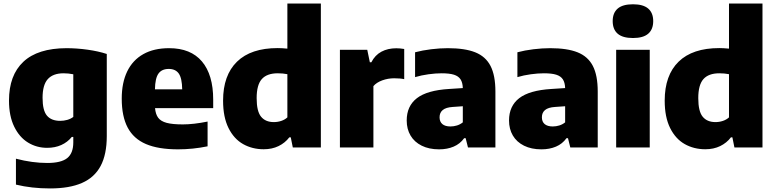

<svg xmlns="http://www.w3.org/2000/svg" viewBox="-20 -828 4354 1078"><path d="M69.5 208.5V63Q161 87 245.5 87Q323 87 357.2 59.8Q391.5 32.5 391.5 -28.5V-59H383Q359 -29.5 324 -13.8Q289 2 244.5 2Q186 2 137.5 -27.5Q89 -57 59.8 -116.8Q30.5 -176.5 30.5 -263.5Q30.5 -405.5 111.2 -481.2Q192 -557 353.5 -557.5Q411 -557.5 471.8 -549Q532.5 -540.5 579.5 -525V-64Q579.5 39 545 103.8Q510.5 168.5 440.2 199.2Q370 230 261 230Q157.5 230 69.5 208.5ZM391.5 -171.5V-411Q364 -416.5 337 -416.5Q278 -416.5 248.5 -384Q219 -351.5 219 -279Q219 -207.5 243.8 -178.5Q268.5 -149.5 318 -149.5Q338.5 -149.5 357.8 -155Q377 -160.5 391.5 -171.5Z M1177 -221H850.5Q853.5 -186.5 868.2 -166.8Q883 -147 915.8 -138.2Q948.5 -129.5 1006.5 -129.5Q1066.5 -129.5 1145.5 -145.5V-6.5Q1063 10.5 979.5 10.5Q869 10.5 799.5 -19.2Q730 -49 696.8 -111.8Q663.5 -174.5 663.5 -274.5Q663.5 -363.5 694.2 -427Q725 -490.5 784.5 -524Q844 -557.5 929.5 -557.5Q1051 -557.5 1114 -482.8Q1177 -408 1177 -268.5ZM850 -326.5H1003Q1002 -389 983.8 -415Q965.5 -441 927.5 -441Q888.5 -441 869.8 -415Q851 -389 850 -326.5Z M1232.5 -263Q1232.5 -405.5 1310.8 -481.8Q1389 -558 1539 -558Q1561.5 -558 1593.5 -555V-808H1781.5V0H1624L1612.5 -57H1604.5Q1580.5 -25.5 1544 -7.8Q1507.5 10 1460.5 10Q1396.5 10 1345 -19Q1293.5 -48 1263 -109.2Q1232.5 -170.5 1232.5 -263ZM1593.5 -169V-411.5Q1568.5 -416.5 1539.5 -416.5Q1479 -416.5 1450 -384Q1421 -351.5 1421 -277Q1421 -203 1445.8 -172.8Q1470.5 -142.5 1517.5 -142.5Q1539 -142.5 1559.2 -149.2Q1579.5 -156 1593.5 -169Z M1888.5 -548.5H2042L2056.5 -478.5H2065Q2085.5 -518.5 2121.5 -537.8Q2157.5 -557 2205 -557Q2225.5 -557 2249.5 -553V-383.5Q2227.5 -388.5 2193 -388.5Q2158.5 -388.5 2126.2 -376.8Q2094 -365 2076.5 -344.5V0H1888.5Z M2761.5 -314V0H2607.5L2594.5 -52H2586Q2563 -20 2527 -4.8Q2491 10.5 2445.5 10.5Q2389 10.5 2347.8 -10Q2306.5 -30.5 2285 -67Q2263.5 -103.5 2263.5 -151.5Q2263.5 -232.5 2320.8 -276.8Q2378 -321 2501.5 -328.5L2578.5 -333.5Q2577.5 -364.5 2565.8 -382.5Q2554 -400.5 2528.8 -408.5Q2503.5 -416.5 2459.5 -416.5Q2426 -416.5 2385.8 -411Q2345.5 -405.5 2310.5 -395V-534.5Q2351.5 -545.5 2400.8 -551.5Q2450 -557.5 2494.5 -557.5Q2590.5 -557.5 2648.5 -534.2Q2706.5 -511 2734 -458Q2761.5 -405 2761.5 -314ZM2578.5 -141V-231.5L2521.5 -227.5Q2483.5 -225 2465.8 -210.2Q2448 -195.5 2448 -169.5Q2448 -144.5 2463.8 -131.2Q2479.5 -118 2509 -118Q2527.5 -118 2545.5 -123.5Q2563.5 -129 2578.5 -141Z M3336 -314V0H3182L3169 -52H3160.5Q3137.5 -20 3101.5 -4.8Q3065.5 10.5 3020 10.5Q2963.5 10.5 2922.2 -10Q2881 -30.5 2859.5 -67Q2838 -103.5 2838 -151.5Q2838 -232.5 2895.2 -276.8Q2952.5 -321 3076 -328.5L3153 -333.5Q3152 -364.5 3140.2 -382.5Q3128.5 -400.5 3103.2 -408.5Q3078 -416.5 3034 -416.5Q3000.5 -416.5 2960.2 -411Q2920 -405.5 2885 -395V-534.5Q2926 -545.5 2975.2 -551.5Q3024.5 -557.5 3069 -557.5Q3165 -557.5 3223 -534.2Q3281 -511 3308.5 -458Q3336 -405 3336 -314ZM3153 -141V-231.5L3096 -227.5Q3058 -225 3040.2 -210.2Q3022.5 -195.5 3022.5 -169.5Q3022.5 -144.5 3038.2 -131.2Q3054 -118 3083.5 -118Q3102 -118 3120 -123.5Q3138 -129 3153 -141Z M3439.5 0V-548.5H3628V0ZM3420 -709.5Q3420 -755.5 3448 -779.8Q3476 -804 3534 -804Q3591.5 -804 3619.5 -779.8Q3647.5 -755.5 3647.5 -709.5Q3647.5 -663 3619.5 -638.8Q3591.5 -614.5 3534 -614.5Q3476 -614.5 3448 -638.8Q3420 -663 3420 -709.5Z M3712 -263Q3712 -405.5 3790.2 -481.8Q3868.5 -558 4018.5 -558Q4041 -558 4073 -555V-808H4261V0H4103.5L4092 -57H4084Q4060 -25.5 4023.5 -7.8Q3987 10 3940 10Q3876 10 3824.5 -19Q3773 -48 3742.5 -109.2Q3712 -170.5 3712 -263ZM4073 -169V-411.5Q4048 -416.5 4019 -416.5Q3958.5 -416.5 3929.5 -384Q3900.5 -351.5 3900.5 -277Q3900.5 -203 3925.2 -172.8Q3950 -142.5 3997 -142.5Q4018.5 -142.5 4038.8 -149.2Q4059 -156 4073 -169Z"/></svg>

Font: Encode Sans ExtraBold
Style: Regular
Weight: 800
Designer: Multiple Designers
Foundry: Impallari Type
Version: Version 2.000